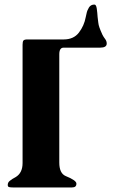

<svg xmlns="http://www.w3.org/2000/svg" viewBox="-20 -822 510 842"><path d="M79 -626Q79 -640 83 -644.5Q87 -649 100 -649H259Q303 -649 326 -679Q349 -709 356 -747Q357 -749 359.5 -762.5Q362 -776 370 -789Q378 -802 394 -802Q402 -802 404.5 -783.5Q407 -765 408 -748Q410 -733 411 -723Q412 -713 416 -701.5Q420 -690 429 -670Q434 -660 441 -651Q448 -642 448 -631Q448 -613 419 -613H259Q240 -613 240 -584V-109Q240 -62 268 -50Q315 -31 315 -17Q315 -16 315 -16Q315 0 296 0H36Q26 0 20 -1.5Q14 -3 14 -11Q14 -22 23 -29Q28 -33 34 -37Q40 -41 48 -45Q79 -63 79 -107Z"/></svg>

Font: Shafarik
Style: Regular
Weight: 400
Version: Version 1.001; ttfautohint (v1.8.4.7-5d5b)